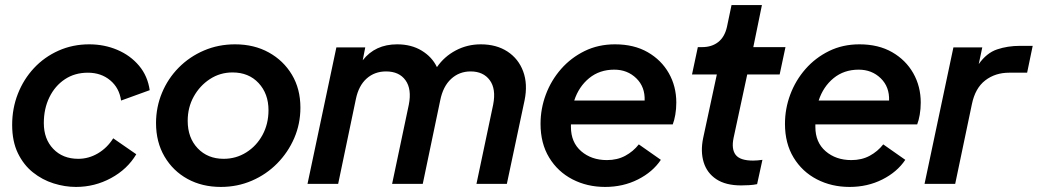

<svg xmlns="http://www.w3.org/2000/svg" viewBox="-20 -726 4097 758"><path d="M280 12Q236 12 191.5 -2Q147 -16 110 -45.5Q73 -75 50.5 -121.5Q28 -168 28 -233Q28 -298 50.5 -355.5Q73 -413 114 -457Q155 -501 211 -526Q267 -551 332 -551Q392 -551 443.5 -529Q495 -507 529 -466.5Q563 -426 571 -370L458 -329Q451 -379 415 -409Q379 -439 327 -439Q275 -439 236 -413Q197 -387 175 -342Q153 -297 153 -240Q153 -177 190.5 -138Q228 -99 289 -99Q330 -99 366.5 -120.5Q403 -142 427 -180L518 -117Q483 -58 418.5 -23Q354 12 280 12Z M852 12Q778 12 720.5 -19.5Q663 -51 629.5 -108Q596 -165 596 -240Q596 -303 619.5 -359.5Q643 -416 685.5 -459Q728 -502 785 -526.5Q842 -551 908 -551Q983 -551 1041 -519Q1099 -487 1132.5 -431Q1166 -375 1166 -301Q1166 -237 1141.5 -180.5Q1117 -124 1074 -80.5Q1031 -37 974 -12.5Q917 12 852 12ZM863 -99Q912 -99 952.5 -124.5Q993 -150 1016.5 -193.5Q1040 -237 1040 -291Q1040 -356 1001 -398Q962 -440 898 -440Q849 -440 809 -414Q769 -388 745 -345Q721 -302 721 -249Q721 -182 760.5 -140.5Q800 -99 863 -99Z M1194 0 1308 -539H1422L1412 -488Q1461 -551 1548 -551Q1604 -551 1645 -526Q1686 -501 1705 -461Q1734 -503 1779.5 -527Q1825 -551 1878 -551Q1940 -551 1983.5 -522.5Q2027 -494 2045.5 -444Q2064 -394 2051 -330L1981 0H1861L1927 -313Q1939 -375 1913.5 -409.5Q1888 -444 1838 -444Q1793 -444 1761 -414.5Q1729 -385 1718 -330L1649 0H1528L1594 -313Q1606 -374 1581 -409Q1556 -444 1504 -444Q1459 -444 1427.5 -416Q1396 -388 1385 -335L1315 0Z M2369 12Q2298 12 2240 -18Q2182 -48 2148 -104Q2114 -160 2114 -237Q2114 -297 2135 -353Q2156 -409 2195 -453.5Q2234 -498 2288 -524.5Q2342 -551 2408 -551Q2483 -551 2537 -520Q2591 -489 2620.5 -437Q2650 -385 2650 -321Q2650 -296 2646 -273Q2642 -250 2636 -235H2234Q2234 -230 2234 -225Q2234 -164 2274.5 -129Q2315 -94 2376 -94Q2417 -94 2448.5 -111Q2480 -128 2502 -156L2589 -95Q2557 -47 2498.5 -17.5Q2440 12 2369 12ZM2405 -451Q2347 -451 2306 -417.5Q2265 -384 2247 -329H2525Q2527 -383 2492 -417Q2457 -451 2405 -451Z M2906 6Q2845 6 2808 -18.5Q2771 -43 2758 -85.5Q2745 -128 2756 -181L2810 -432H2712L2735 -540H2752Q2790 -540 2815.5 -560Q2841 -580 2850 -620L2868 -706H2988L2954 -540H3081L3058 -432H2930L2876 -181Q2867 -137 2884.5 -114.5Q2902 -92 2953 -92Q2970 -92 2990 -95L2969 1Q2955 4 2937.5 5Q2920 6 2906 6Z M3334 12Q3263 12 3205 -18Q3147 -48 3113 -104Q3079 -160 3079 -237Q3079 -297 3100 -353Q3121 -409 3160 -453.5Q3199 -498 3253 -524.5Q3307 -551 3373 -551Q3448 -551 3502 -520Q3556 -489 3585.5 -437Q3615 -385 3615 -321Q3615 -296 3611 -273Q3607 -250 3601 -235H3199Q3199 -230 3199 -225Q3199 -164 3239.5 -129Q3280 -94 3341 -94Q3382 -94 3413.5 -111Q3445 -128 3467 -156L3554 -95Q3522 -47 3463.5 -17.5Q3405 12 3334 12ZM3370 -451Q3312 -451 3271 -417.5Q3230 -384 3212 -329H3490Q3492 -383 3457 -417Q3422 -451 3370 -451Z M3630 0 3744 -539H3858L3844 -473Q3875 -517 3916.5 -531Q3958 -545 4007 -545H4057L4035 -439H3964Q3909 -439 3869.5 -408.5Q3830 -378 3817 -315L3751 0Z"/></svg>

Font: Plus Jakarta Display Medium
Style: Italic
Weight: 500
Italic angle: -12°
Designer: Gumpita Rahayu
Foundry: Tokotype Studio
Version: Version 1.000